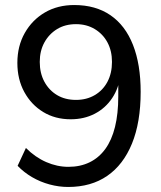

<svg xmlns="http://www.w3.org/2000/svg" viewBox="-20 -734 640 763"><path d="M251 9Q214 9 177 -1Q140 -11 107.5 -30Q75 -49 50 -75L83 -146Q120 -109 163.5 -90Q207 -71 252 -71Q299 -71 336 -89Q373 -107 398.5 -142Q424 -177 437 -229.5Q450 -282 450 -351V-440H459Q453 -385 426 -344.5Q399 -304 356.5 -282Q314 -260 261 -260Q199 -260 151.5 -289Q104 -318 76.5 -368.5Q49 -419 49 -484Q49 -551 78.5 -603Q108 -655 158.5 -684.5Q209 -714 275 -714Q360 -714 419 -673.5Q478 -633 508.5 -555.5Q539 -478 539 -369Q539 -248 504.5 -163.5Q470 -79 406 -35Q342 9 251 9ZM282 -337Q324 -337 356.5 -356Q389 -375 407 -409Q425 -443 425 -488Q425 -532 407 -565.5Q389 -599 356.5 -618.5Q324 -638 282 -638Q239 -638 207 -618.5Q175 -599 156.5 -565.5Q138 -532 138 -488Q138 -443 156.5 -409Q175 -375 207 -356Q239 -337 282 -337Z"/></svg>

Font: Nunito Sans 12pt Medium
Style: Regular
Weight: 500
Designer: Vernon Adams
Foundry: Vernon Adams
Version: Version 3.101;gftools[0.9.27]